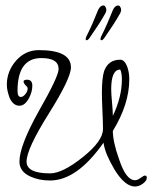

<svg xmlns="http://www.w3.org/2000/svg" viewBox="-20 -641 556 701"><path d="M354 -495Q349 -493 347 -496Q346 -500 349 -507Q361 -531 372 -556Q383 -581 392 -604Q397 -615 404 -619Q415 -625 420 -614Q425 -605 419 -593Q406 -570 394 -551.5Q382 -533 362 -504Q358 -498 354 -495ZM300 -495Q295 -493 293 -496Q292 -500 295 -507Q307 -531 318 -556Q329 -581 338 -604Q343 -615 350 -619Q361 -625 366 -614Q371 -605 365 -593Q352 -570 340 -551.5Q328 -533 308 -504Q304 -498 300 -495ZM473 40Q436 40 398 -22Q382 -49 371.5 -73.5Q361 -98 358 -120Q261 18 163 18Q123 18 92 4Q51 -14 51 -51Q51 -109 122 -236Q194 -362 194 -389Q194 -429 131 -429Q44 -429 44 -309Q44 -287 56 -287Q65 -287 73 -298Q81 -308 81 -318Q81 -320 79 -324Q66 -336 66 -343Q66 -350 79 -350Q98 -350 98 -328Q98 -306 86 -283Q71 -255 51 -255Q28 -255 15 -284Q11 -295 8 -307Q5 -319 5 -332Q5 -381 39 -420Q73 -458 122 -458Q239 -458 239 -395Q239 -355 158 -226Q77 -97 77 -51Q77 -8 163 -8Q208 -8 282 -67Q356 -126 356 -170Q356 -181 355.5 -197Q355 -213 354 -235Q353 -258 352.5 -274Q352 -290 352 -301Q352 -355 360 -381Q375 -423 419 -423Q436 -423 446 -393Q452 -374 452 -351Q452 -261 392 -163Q392 -123 415 -59Q440 17 473 17Q482 17 494 8Q505 0 509 0Q516 0 516 8Q516 19 501 30Q487 40 473 40ZM392 -218Q425 -287 425 -351Q425 -375 419 -387Q386 -387 386 -315Q386 -299 389 -267Q392 -234 392 -218Z"/></svg>

Font: Ole
Style: Regular
Weight: 400
Designer: Robert E. Leuschke
Foundry: Robert E. Leuschke
Version: Version 1.010; ttfautohint (v1.8.3)